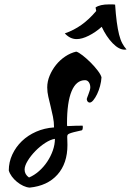

<svg xmlns="http://www.w3.org/2000/svg" viewBox="-20 -750 596 874"><path d="M442 -398Q441 -379 435.5 -358.5Q430 -338 422 -321.5Q414 -305 405 -294Q396 -283 388 -283Q377 -284 375 -298Q375 -301 377.5 -307.5Q380 -314 383 -322Q386 -330 388.5 -338Q391 -346 391 -352Q391 -366 384.5 -375.5Q378 -385 367 -385Q327 -385 306 -335Q285 -285 285 -188Q285 -178 286 -176Q307 -177 323.5 -177.5Q340 -178 356 -178Q357 -176 357 -170Q357 -161 353 -157Q330 -152 316.5 -148.5Q303 -145 296 -142Q289 -139 287.5 -135.5Q286 -132 286 -126Q286 -118 286.5 -110Q287 -102 287 -90Q287 -6 241.5 45Q196 96 115 104Q101 103 86 96Q71 89 57.5 78Q44 67 34 53.5Q24 40 20 26Q20 -12 36 -46.5Q52 -81 79.5 -107.5Q107 -134 144.5 -150.5Q182 -167 226 -170Q226 -195 221 -219Q216 -243 210.5 -265.5Q205 -288 200 -309.5Q195 -331 195 -352Q195 -379 206 -405.5Q217 -432 235 -454.5Q253 -477 277 -493Q301 -509 327 -515Q338 -512 356.5 -497.5Q375 -483 393 -465Q411 -447 425 -428.5Q439 -410 442 -398ZM112 58Q136 48 157.5 29Q179 10 195 -14Q211 -38 220.5 -65Q230 -92 230 -118Q210 -115 186 -99.5Q162 -84 141 -62.5Q120 -41 106 -18Q92 5 92 22Q92 44 112 58ZM504 -729Q507 -684 511.5 -650.5Q516 -617 522 -593Q528 -569 536.5 -553Q545 -537 556 -525Q554 -524 547 -524Q521 -524 492.5 -553.5Q464 -583 443 -628Q415 -603 384 -587.5Q353 -572 329 -572Q299 -572 275 -598Q316 -612 351 -637Q386 -662 418 -700L415 -716Q435 -730 476 -730Q488 -730 493.5 -730Q499 -730 504 -729Z"/></svg>

Font: Kaushan Script
Style: Regular
Weight: 400
Designer: Pablo Impallari
Foundry: Pablo Impallari
Version: Version 1.002